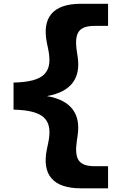

<svg xmlns="http://www.w3.org/2000/svg" viewBox="-20 -822 660 1042"><path d="M53.5 -227C222.5 -223 268 -170.5 241.5 -45.5L235 -15C205.5 124.5 266 200 419 200H566.5V80H495C406.5 80 382 43 397.5 -61.5L401.5 -88.5C417.5 -197.5 372.5 -277 234.5 -300.5C372.5 -324.5 418 -404 401.5 -513.5L397.5 -540C381.5 -644.5 406.5 -681.5 495 -681.5H566.5V-801.5H419C266 -801.5 206 -726 235 -586.5L241.5 -555.5C267.5 -430.5 222.5 -377.5 53.5 -374Z"/></svg>

Font: Monaspace Krypton ExtraBold
Style: Regular
Weight: 800
Designer: Riley Cran & the Lettermatic Team
Foundry: Lettermatic
Version: Version 1.101 (Monaspace Krypton)